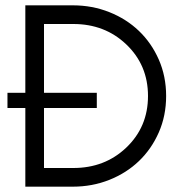

<svg xmlns="http://www.w3.org/2000/svg" viewBox="-20 -700 688 720"><path d="M535 -340C535 -262.5 507.7 -197.8 453 -146C399.5 -95.3 333.5 -70 255 -70H145V-295H343V-352H145V-610H255C333.5 -610 399.5 -584.7 453 -534C507.7 -482.2 535 -417.5 535 -340ZM603 -340C603 -389.3 593.8 -434.8 575.5 -476.5C557.2 -518.2 532.3 -554 501 -584C469.7 -614 432.7 -637.5 390 -654.5C347.3 -671.5 301.7 -680 253 -680H75V-352H8V-295H75V0H253C301.7 0 347.3 -8.5 390 -25.5C432.7 -42.5 469.7 -66 501 -96C532.3 -126 557.2 -161.8 575.5 -203.5C593.8 -245.2 603 -290.7 603 -340Z"/></svg>

Font: GI
Style: Regular
Weight: 400
Designer: Alfredo Marco Pradil
Version: Version 1.01 2015